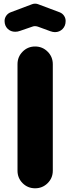

<svg xmlns="http://www.w3.org/2000/svg" viewBox="-20 -1016 382 1044"><path d="M4.9 -901.9Q4.9 -917.5 13.9 -930.4Q22.9 -943.4 38.1 -949.2L154.8 -993.2Q162.1 -996.1 170.9 -996.1Q179.7 -996.1 187 -993.2L304.2 -949.2Q319.3 -943.4 328.1 -930.4Q336.9 -917.5 336.9 -901.9Q336.9 -875 320.1 -858.2Q303.2 -841.3 278.8 -841.3Q267.6 -841.3 253.9 -846.2L186 -871.1Q168.9 -876.5 155.8 -871.1L88.9 -848.1Q76.2 -843.3 63 -843.3Q38.1 -843.3 21.5 -859.6Q4.9 -876 4.9 -901.9ZM75.2 -87.9V-667Q75.2 -707 103 -735.1Q130.9 -763.2 170.9 -763.2Q210.9 -763.2 239 -735.1Q267.1 -707 267.1 -667V-87.9Q267.1 -47.9 239 -20Q210.9 7.8 170.9 7.8Q130.9 7.8 103 -20Q75.2 -47.9 75.2 -87.9Z"/></svg>

Font: Jellee Roman
Style: Bold
Weight: 700
Designer: Alfredo Marco Pradil
Foundry: Alfredo Marco Pradil and JAM Design
Version: Version 1.000